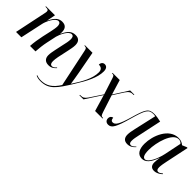

<svg xmlns="http://www.w3.org/2000/svg" viewBox="109 -1462 2617 2617"><g transform="rotate(45 1417.5 -153.0)"><path d="M661 9C713 9 745 -14 773 -47L767 -54C747 -32 729 -15 705 -15C677 -15 666 -38 666 -76C666 -97 670 -129 676 -161L711 -324C718 -360 729 -403 729 -444C729 -510 698 -545 634 -545C564 -545 521 -508 475 -410H472C474 -419 474 -430 474 -439C474 -501 449 -545 377 -545C320 -545 269 -514 223 -413H220L244 -536H71L69 -526H81C115 -526 130 -519 130 -492C130 -481 126 -463 122 -445L29 0H132L203 -329C215 -388 275 -515 334 -515C368 -515 375 -481 375 -454C375 -421 366 -379 356 -331L330 -214C316 -150 301 -59 299 0H404C407 -58 417 -140 429 -195L460 -339C474 -394 528 -516 589 -516C623 -516 628 -482 628 -454C628 -418 616 -364 608 -332L580 -201C571 -158 564 -120 564 -88C564 -28 597 9 661 9Z M735 240C900 240 962 146 1091 -61C1189 -216 1256 -347 1256 -464C1256 -517 1234 -545 1196 -545C1167 -545 1142 -523 1142 -483C1183 -483 1217 -467 1217 -408C1217 -288 1146 -165 1060 -32H1057C1052 -71 1037 -159 1028 -209L967 -536H822L820 -526H829C856 -526 864 -517 872 -477L986 66C914 180 841 228 734 228C696 228 670 220 653 212L649 222C671 233 703 240 735 240Z M1250 0H1329L1483 -237L1553 0H1697L1699 -10H1691C1664 -10 1657 -17 1639 -71L1561 -311L1658 -463C1695 -518 1722 -526 1759 -526H1772L1774 -536H1693L1557 -322L1492 -536H1354L1352 -526H1363C1388 -526 1394 -515 1407 -474L1480 -248L1360 -67C1326 -19 1305 -10 1263 -10H1252Z M2181 10C2234 10 2270 -16 2299 -49L2293 -55C2263 -25 2247 -14 2226 -14C2202 -14 2192 -32 2192 -68C2192 -99 2200 -142 2209 -181L2282 -525C2242 -535 2194 -543 2151 -543C2046 -543 2023 -496 1961 -280C1910 -103 1877 -59 1832 -59C1802 -59 1793 -85 1793 -110C1773 -110 1747 -91 1747 -54C1747 -21 1768 7 1810 7C1876 7 1909 -54 1969 -268C2032 -493 2057 -533 2144 -533C2158 -533 2169 -532 2183 -528L2111 -210C2099 -158 2092 -119 2092 -84C2092 -26 2120 10 2181 10Z M2462 10C2531 10 2581 -44 2627 -168H2629C2624 -133 2619 -105 2619 -74C2619 -19 2646 10 2696 10C2748 10 2788 -19 2814 -43L2808 -53C2786 -32 2767 -20 2746 -20C2724 -20 2712 -39 2712 -75C2712 -106 2723 -167 2730 -197L2801 -535H2785L2721 -508C2699 -528 2667 -546 2619 -546C2434 -546 2344 -316 2344 -160C2344 -58 2380 10 2462 10ZM2498 -14C2465 -14 2444 -49 2444 -141C2444 -289 2514 -535 2631 -535C2655 -535 2678 -526 2692 -505L2642 -262C2617 -142 2555 -14 2498 -14Z"/></g></svg>

Font: Noto Serif Display Condensed Medium
Style: Italic
Weight: 500
Width: 3
Italic angle: -12°
Designer: Monotype Design Team
Foundry: Monotype Imaging Inc.
Version: Version 2.009